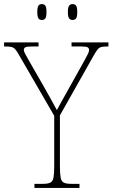

<svg xmlns="http://www.w3.org/2000/svg" viewBox="-30 -922 552 942"><path d="M139 0V-20H180Q205 -20 217 -26Q229 -32 232.5 -51Q236 -70 236 -108V-354L64 -651Q53 -671 45 -680Q37 -689 26 -691.5Q15 -694 -3 -694H-10V-714H159V-694H126Q100 -694 93.5 -689.5Q87 -685 87 -677Q87 -669 94 -657Q101 -645 110 -628L180 -506Q198 -474 215.5 -443Q233 -412 249 -382Q257 -397 269.5 -419.5Q282 -442 300 -474L387 -630Q397 -648 402 -658.5Q407 -669 407 -677Q407 -685 400.5 -689.5Q394 -694 368 -694H321V-714H502V-694H497Q478 -694 467.5 -691.5Q457 -689 449.5 -680Q442 -671 431 -652L264 -356V-108Q264 -70 267.5 -51Q271 -32 283 -26Q295 -20 320 -20H360V0ZM326 -824Q315 -824 309 -832Q303 -840 303 -863Q303 -886 309 -894Q315 -902 326 -902Q338 -902 343.5 -894Q349 -886 349 -863Q349 -840 343.5 -832Q338 -824 326 -824ZM175 -824Q164 -824 158.5 -832Q153 -840 153 -863Q153 -886 158.5 -894Q164 -902 175 -902Q187 -902 192.5 -894Q198 -886 198 -863Q198 -840 192.5 -832Q187 -824 175 -824Z"/></svg>

Font: Noto Serif Bengali SemiCondensed Thin
Style: Regular
Weight: 100
Width: 4
Designer: Juan Bruce, Universal Thirst, Indian Type Foundry and the Monotype Design Team.
Foundry: Monotype Imaging Inc.
Version: Version 2.003; ttfautohint (v1.8.4.7-5d5b)